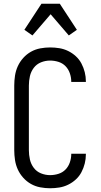

<svg xmlns="http://www.w3.org/2000/svg" viewBox="-20 -996 540 1024"><path d="M247 8Q221 8 194.5 3Q168 -2 145 -15Q122 -28 104 -48Q86 -68 75 -92Q64 -116 60 -142.5Q56 -169 56 -195V-540Q56 -566 60 -592.5Q64 -619 75 -643Q86 -667 104 -687Q122 -707 145 -720Q168 -733 194.5 -738Q221 -743 247 -743Q272 -743 296.5 -739Q321 -735 343.5 -724Q366 -713 384.5 -696Q403 -679 414.5 -657Q426 -635 432 -611Q438 -587 438 -562V-559H360V-561Q360 -583 352.5 -605Q345 -627 329.5 -643Q314 -659 292 -666Q270 -673 247 -673Q222 -673 198.5 -663.5Q175 -654 160 -634Q145 -614 139.5 -589.5Q134 -565 134 -540V-195Q134 -170 139.5 -145.5Q145 -121 160 -101Q175 -81 198.5 -71.5Q222 -62 247 -62Q270 -62 292 -69Q314 -76 329.5 -92Q345 -108 352.5 -130Q360 -152 360 -174V-176H438V-173Q438 -148 432 -124Q426 -100 414.5 -78Q403 -56 384.5 -39Q366 -22 343.5 -11Q321 0 296.5 4Q272 8 247 8ZM153 -807 110 -837 201 -976H299L390 -837L347 -807L250 -920Z"/></svg>

Font: Iosevka Curly
Style: Regular
Weight: 400
Monospace: yes
Designer: Belleve Invis
Foundry: Belleve Invis
Version: Version 22.1.2; ttfautohint (v1.8.4)